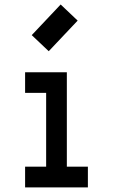

<svg xmlns="http://www.w3.org/2000/svg" viewBox="-20 -813 490 833"><path d="M191.4 -590.8 117.7 -660.6 243.2 -793.5 316.9 -723.6ZM361.3 -89.8V0H88.9V-89.8H180.2V-410.2H88.9V-499.5H270V-89.8Z"/></svg>

Font: Anka/Coder Narrow
Style: Bold
Weight: 700
Width: 3
Monospace: yes
Version: Version 001.100